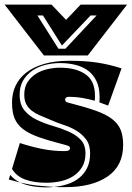

<svg xmlns="http://www.w3.org/2000/svg" viewBox="-28 -799 570 831"><path d="M505 -172Q505 -81 437.5 -35Q370 11 255 11Q242 11 229.5 11Q217 11 206 10Q237 7 265.5 -2.5Q294 -12 315.5 -29.5Q337 -47 349.5 -73Q362 -99 362 -135Q362 -172 345 -195Q328 -218 303.5 -233Q279 -248 250 -257.5Q221 -267 196 -278L184 -283Q163 -292 144 -300Q125 -308 110 -319.5Q95 -331 86 -347.5Q77 -364 77 -389Q77 -422 91.5 -444Q106 -466 128.5 -480Q151 -494 178.5 -500Q206 -506 232 -506Q301 -506 342 -477.5Q383 -449 383 -386Q383 -381 383 -375Q383 -369 382 -363Q353 -371 326.5 -375.5Q300 -380 271 -380Q254 -380 254 -368Q254 -361 259 -358Q264 -355 274 -353Q341 -336 386 -320Q431 -304 457 -284Q483 -264 494 -237.5Q505 -211 505 -172ZM58 -180Q103 -165 151.5 -155Q200 -145 251 -145Q265 -145 270 -148.5Q275 -152 275 -157Q275 -163 270.5 -166Q266 -169 254 -172Q187 -189 142.5 -204.5Q98 -220 72 -240Q46 -260 35 -287Q24 -314 24 -355Q24 -395 39.5 -428Q55 -461 86 -485Q117 -509 163.5 -522.5Q210 -536 273 -536Q341 -536 393.5 -528Q446 -520 498 -503L440 -342L402 -356Q403 -362 403 -368Q403 -374 403 -380Q403 -419 390 -447Q377 -475 354 -492.5Q331 -510 299.5 -518Q268 -526 232 -526Q199 -526 167.5 -518Q136 -510 111.5 -493Q87 -476 72 -450.5Q57 -425 57 -389Q57 -346 78 -321Q99 -296 131 -280.5Q163 -265 199.5 -254.5Q236 -244 268 -230Q300 -216 321 -194.5Q342 -173 342 -135Q342 -100 327 -75.5Q312 -51 288 -36Q264 -21 234 -14.5Q204 -8 173 -8Q119 -8 81 -22Q43 -36 24 -68ZM206 10Q198 11 189.5 11.5Q181 12 173 12Q141 12 112 7Q83 2 59 -9L73 -6Q103 1 131.5 4Q160 7 189 9ZM10 -22 16 -42Q33 -22 59 -9ZM352 -559H162L-8 -779H195L258 -713L321 -779H522ZM255 -588 390 -732H364L240 -602L158 -732H134L225 -588Z"/></svg>

Font: J.M. Nexus Grotesque
Style: Regular
Weight: 900
Designer: deFharo
Foundry: deFharo
Version: Version 3.003